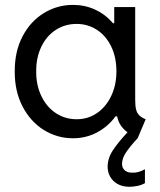

<svg xmlns="http://www.w3.org/2000/svg" viewBox="-20 -546 641 769"><path d="M468.8 110.4Q468.8 127.4 480.7 137Q492.7 146.5 510.7 145.5Q533.2 147 560.5 131.8V187.5Q548.3 194.8 531 198.5Q513.7 202.1 499 202.1Q471.2 202.1 451.4 191.2Q431.6 180.2 421.4 161.9Q411.1 143.6 411.1 122.1Q411.1 87.9 432.1 55.9Q453.1 23.9 490.7 -16.1Q473.6 -28.8 463.4 -44.2Q453.1 -59.6 449.2 -80.1H442.9Q412.1 -38.6 368.2 -15.4Q324.2 7.8 272.5 7.8Q209 7.8 155.5 -25.4Q102.1 -58.6 70.3 -119.6Q38.6 -180.7 39.1 -259.8Q38.6 -339.4 70.1 -399.9Q101.6 -460.4 155.3 -493.4Q209 -526.4 272.5 -526.4Q320.3 -526.4 361.3 -507.3Q402.3 -488.3 432.6 -453.1H437.5V-517.6H521.5V-146.5Q521.5 -122.6 524.9 -108.2Q528.3 -93.8 537.4 -84.5Q546.4 -75.2 563.5 -68.4L531.2 7.8Q501 40 484.9 64.2Q468.8 88.4 468.8 110.4ZM446.3 -259.8Q446.3 -317.4 425 -360.6Q403.8 -403.8 367.4 -427Q331.1 -450.2 287.1 -450.2Q240.2 -450.2 203.1 -426Q166 -401.9 145.3 -358.4Q124.5 -314.9 125 -259.8Q124.5 -205.6 145.3 -161.9Q166 -118.2 203.1 -93.3Q240.2 -68.4 287.1 -68.4Q332.5 -68.4 368.7 -93.3Q404.8 -118.2 425.5 -161.9Q446.3 -205.6 446.3 -259.8Z"/></svg>

Font: Reddit Sans Strawberry
Style: Regular
Weight: 400
Designer: Stephen Hutchings
Foundry: Reddit
Version: Version 1.013